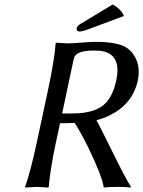

<svg xmlns="http://www.w3.org/2000/svg" viewBox="-20 -840 644 863"><path d="M486.3 -819.8Q524.9 -798.8 537.1 -768.1L380.9 -710Q350.1 -698.2 336.4 -698.2Q323.2 -699.7 324.7 -712.9Q326.7 -723.1 341.8 -732.9Q343.3 -733.9 344.2 -733.9ZM402.3 -612.8Q330.1 -612.8 315.4 -585.9Q312 -578.6 310.1 -568.8L259.3 -330.1H307.1Q413.6 -330.1 458.5 -380.4Q489.3 -416 502.4 -478Q528.8 -601.1 428.2 -611.8Q416 -612.8 402.3 -612.8ZM250 -286.1 231.4 -200.2Q204.1 -70.8 199.2 0L196.3 2.9Q194.3 2.9 146 0L93.3 2.9L92.8 0Q117.2 -68.8 145.5 -200.2L197.8 -444.8Q225.1 -574.2 230 -645L232.9 -647.9Q234.9 -647.9 283.2 -645Q298.8 -645 351.6 -648.9Q397.5 -652.3 409.7 -651.9Q508.3 -651.9 549.3 -625.5Q563.5 -615.7 573.2 -604Q614.7 -553.2 599.6 -479Q577.1 -373.5 474.6 -322.3Q469.7 -319.8 465.8 -317.9Q440.4 -306.2 413.6 -299.8Q432.1 -266.1 477.1 -174.3Q545.9 -34.2 568.8 0L566.4 2.9Q545.9 0 515.1 0Q466.3 0 446.3 2.9Q440.4 -44.4 377.4 -175.8Q340.8 -249.5 315.4 -287.6Q286.1 -286.1 250 -286.1Z"/></svg>

Font: Linux Biolinum Capitals O
Style: Italic Samll Caps
Weight: 400
Italic angle: -12°
Designer: Philipp H. Poll
Foundry: Philipp H. Poll
Version: Version 0.6.2